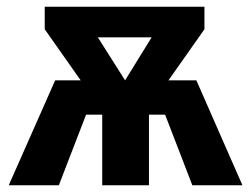

<svg xmlns="http://www.w3.org/2000/svg" viewBox="-20 -551 748 571"><path d="M564 -312 701 0H552L471 -210H423V0H284V-210H236L155 0H6L144 -312H220L113 -464V-531H588V-464L481 -312ZM271 -440 352 -312 431 -440Z"/></svg>

Font: Fira Sans
Style: Bold
Weight: 700
Designer: bBox Type GmbH & Carrois Corporate GbR & Edenspiekermann AG
Foundry: bBox Type GmbH & Carrois Corporate GbR & Edenspiekermann AG
Version: Version 4.301;PS 004.301;hotconv 1.0.88;makeotf.lib2.5.64775